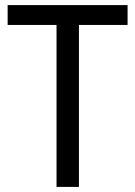

<svg xmlns="http://www.w3.org/2000/svg" viewBox="-20 -734 532 754"><path d="M290 0V-636H481V-714H10V-636H202V0Z"/></svg>

Font: Noto Sans Lao Looped SemiCondensed
Style: Regular
Weight: 400
Width: 4
Designer: Mark Frömberg, Ben Mitchell
Foundry: The Fontpad Ltd
Version: Version 1.003